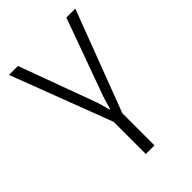

<svg xmlns="http://www.w3.org/2000/svg" viewBox="-215 -622 919 919"><g transform="rotate(-45 244.5 -162.5)"><path d="M409.7 -528.3H470.2L275.4 -15.1V202.6H216.8V-15.1L21.5 -528.3H82L227.5 -132.3L245.6 -67.9H247.1L266.1 -132.3Z"/></g></svg>

Font: Roboto Web
Style: Light
Weight: 300
Designer: Google
Version: Version 1.200310; 2013